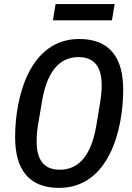

<svg xmlns="http://www.w3.org/2000/svg" viewBox="-20 -899 640 931"><path d="M266.3 12.1C507.1 12.1 577.4 -267.8 577.4 -464.5C577.4 -620 511.4 -709.9 364.3 -709.9C123.9 -709.9 53.3 -430 53.3 -233.7C53.3 -78.1 119.3 12.1 266.3 12.1ZM157.7 -212.7C157.7 -236.2 159.4 -263.5 164.1 -291.2L183.6 -407.3C206 -540.8 261 -622.2 360.4 -622.2C440 -622.2 473 -571.7 473 -485.4C473 -461.6 470.9 -434.7 466.3 -406.6L447.1 -290.5C424.7 -157.3 369.7 -76 270.2 -76C190.7 -76 157.7 -126.4 157.7 -212.7ZM236.5 -800.4H522.7L535.9 -879.3H249.6Z"/></svg>

Font: Margiela Mono Italic Medium It
Style: Regular
Weight: 500
Designer: Mike Abbink, Paul van der Laan, Pieter van Rosmalen
Foundry: Bold Monday
Version: Version 2.003 2021